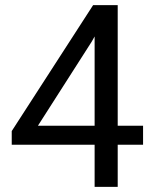

<svg xmlns="http://www.w3.org/2000/svg" viewBox="-20 -731 602 751"><path d="M539.6 -239.3V-165H440.4V0H350.1V-165H25.9V-218.3L344.2 -710.9H440.4V-239.3ZM128.4 -239.3H350.1V-588.4L338.9 -568.4Z"/></svg>

Font: Vazirmatn UI
Style: Regular
Weight: 400
Designer: Saber Rastikerdar
Foundry: Saber Rastikerdar
Version: Version 33.003